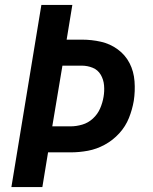

<svg xmlns="http://www.w3.org/2000/svg" viewBox="-20 -755 616 775"><path d="M26 0H151L174 -140H265Q300 -140 335 -146.5Q370 -153 403 -171Q436 -189 461.5 -217Q487 -245 500.5 -279Q514 -313 520 -348Q526 -387 523 -427Q520 -467 503 -500Q486 -533 455.5 -555.5Q425 -578 387.5 -586.5Q350 -595 310 -595H249L272 -735H147ZM191 -245 232 -490H310Q333 -490 354 -481.5Q375 -473 386.5 -453.5Q398 -434 400 -410.5Q402 -387 398 -364Q394 -340 384 -317Q374 -294 355 -276.5Q336 -259 312 -252Q288 -245 265 -245Z"/></svg>

Font: Iosevka Sparkle Oblique
Style: Bold
Weight: 700
Italic angle: -9°
Designer: Belleve Invis
Foundry: Belleve Invis
Version: Version 4.5.0; ttfautohint (v1.8.3)